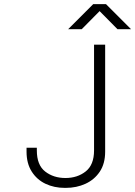

<svg xmlns="http://www.w3.org/2000/svg" viewBox="-20 -903 657 933"><path d="M295 10Q243 10 201 -10Q159 -30 134 -69.5Q109 -109 109 -166V-185H159V-172Q159 -101 199.5 -69.5Q240 -38 298 -38Q356 -38 396.5 -70Q437 -102 437 -172V-686H491V-166Q491 -108 465 -69Q439 -30 395.5 -10Q352 10 299 10ZM311 -761 433 -883H495L617 -761H551L464 -849L377 -761Z"/></svg>

Font: Chivo Mono Medium Thin
Style: Regular
Weight: 250
Monospace: yes
Version: Version 1.008